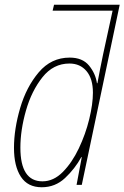

<svg xmlns="http://www.w3.org/2000/svg" viewBox="-20 -780 525 810"><path d="M66 -157Q66 -231 89.5 -313.5Q113 -396 159 -454Q205 -512 273 -512Q318 -512 345 -480Q372 -448 372 -389Q372 -341 356.5 -277.5Q341 -214 312.5 -154Q284 -94 245 -54.5Q206 -15 159 -15Q66 -15 66 -157ZM323 -117H325L303 0H325L485 -760H208L202 -735H455L415 -551Q409 -521 402.5 -489.5Q396 -458 391 -429H389Q383 -470 355.5 -503.5Q328 -537 274 -537Q196 -537 143.5 -475Q91 -413 65 -324Q39 -235 39 -156Q39 -79 68 -34.5Q97 10 156 10Q213 10 254.5 -29Q296 -68 323 -117Z"/></svg>

Font: Noto Sans Display SemiCondensed Thin
Style: Italic
Weight: 250
Width: 4
Designer: Monotype Design team
Foundry: Monotype Imaging Inc.
Version: 1.000